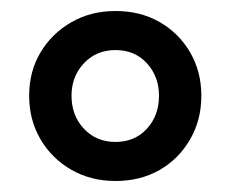

<svg xmlns="http://www.w3.org/2000/svg" viewBox="-20 -735 419 349"><path d="M190 -406Q145 -406 109.5 -426.5Q74 -447 53.5 -482Q33 -517 33 -561Q33 -605 53.5 -639.5Q74 -674 109.5 -694.5Q145 -715 190 -715Q235 -715 270 -695Q305 -675 325.5 -640Q346 -605 346 -561Q346 -517 325.5 -481.5Q305 -446 270 -426Q235 -406 190 -406ZM190 -477Q225 -477 247 -501Q269 -525 269 -561Q269 -596 247 -620Q225 -644 190 -644Q155 -644 132.5 -620Q110 -596 110 -561Q110 -525 132.5 -501Q155 -477 190 -477Z"/></svg>

Font: Nunito Sans
Style: Bold
Weight: 700
Designer: Vernon Adams
Foundry: Vernon Adams
Version: Version 3.101; ttfautohint (v1.8.4.7-5d5b);gftools[0.9.27]